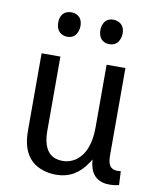

<svg xmlns="http://www.w3.org/2000/svg" viewBox="-79 -744 663 815"><g transform="rotate(10 252.0 -336.0)"><path d="M450.2 10.7Q465.8 10.7 489.3 5.9L486.3 -53.7Q480.5 -52.7 471.7 -52.7Q437.5 -52.7 431.6 -87.9Q429.7 -99.6 429.7 -114.3V-488.3H348.6V-218.8Q348.6 -108.4 287.1 -68.4Q262.7 -53.7 235.4 -53.7Q168 -53.7 153.3 -125Q149.4 -143.6 149.4 -163.1V-488.3H68.4V-154.3Q68.4 -32.2 158.2 -1Q185.5 8.8 217.8 8.8Q300.8 8.8 349.6 -66.4Q355.5 -74.2 359.4 -82Q365.2 2 433.6 9.8Q441.4 10.7 450.2 10.7ZM210.9 -629.9Q210.9 -669.9 177.7 -679.7Q170.9 -681.6 164.1 -681.6Q127 -681.6 117.2 -647.5Q115.2 -638.7 115.2 -629.9Q115.2 -587.9 149.4 -578.1Q156.2 -576.2 163.1 -576.2Q196.3 -576.2 207 -608.4Q210.9 -619.1 210.9 -629.9ZM392.6 -629.9Q392.6 -669.9 358.4 -679.7Q350.6 -681.6 343.8 -681.6Q309.6 -681.6 299.8 -648.4Q296.9 -639.6 296.9 -629.9Q296.9 -588.9 329.1 -578.1Q336.9 -576.2 343.8 -576.2Q377.9 -576.2 388.7 -608.4Q392.6 -619.1 392.6 -629.9Z"/></g></svg>

Font: Yaldevi Colombo Medium
Style: Regular
Weight: 500
Designer: Sol Matas, Denzil Rajitha, Kosala Senevirathne and Pathum Egodawatta
Foundry: Mooniak
Version: Version 1.020 ; ttfautohint (v1.6)